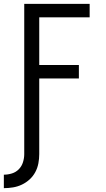

<svg xmlns="http://www.w3.org/2000/svg" viewBox="-30 -755 550 998"><path d="M-10 223V153Q11 153 32 146.5Q53 140 68 124.5Q83 109 89.5 88Q96 67 96 46V-735H436V-665H174V-417H380V-347H174V46Q174 70 169.5 94Q165 118 153.5 139.5Q142 161 124 177.5Q106 194 84 204.5Q62 215 38 219Q14 223 -10 223Z"/></svg>

Font: Moesevka
Style: Regular
Weight: 400
Monospace: yes
Designer: Belleve Invis
Foundry: Belleve Invis
Version: Version 32.5.0; ttfautohint (v1.8.4)